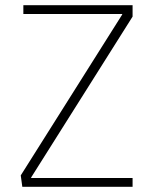

<svg xmlns="http://www.w3.org/2000/svg" viewBox="-20 -720 591 740"><path d="M60 -44 451 -664V-666H70V-700H491V-656L100 -36V-34H491V0H66Z"/></svg>

Font: Chakra Petch ExtraLight
Style: Regular
Weight: 275
Designer: Katatrad Aksorn Co.,Ltd.
Foundry: Cadson Demak Co.,Ltd.
Version: Version 1.000; ttfautohint (v1.6)